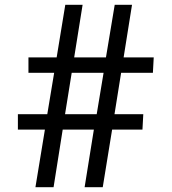

<svg xmlns="http://www.w3.org/2000/svg" viewBox="-20 -779 707 791"><path d="M165 -245.1H53.7V-308.6H174.8L203.1 -479H97.2V-542.5H213.4L249 -759.3H320.3L285.6 -542.5H416.5L452.6 -759.3H523.9L489.3 -542.5H613.3L609.9 -479H479L451.7 -308.6H570.3L566.9 -245.1H441.9L403.3 -7.8H328.6L366.7 -245.1H238.3L200.7 -7.8H126ZM378.4 -308.6 406.7 -479H275.4L248 -308.6Z"/></svg>

Font: Duru Sans
Style: Regular
Weight: 400
Designer: Onur Yazõcõgil
Foundry: Onur Yazõcõgil
Version: Version 1.001